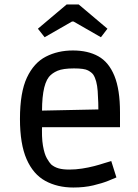

<svg xmlns="http://www.w3.org/2000/svg" viewBox="-20 -822 617 856"><path d="M307 14Q236 14 182 -15.5Q128 -45 98.5 -112.5Q69 -180 69 -292Q69 -410 100 -476Q131 -542 184.5 -569.5Q238 -597 305 -597Q372 -597 418.5 -571Q465 -545 490 -484Q515 -423 515 -321V-255H124L168 -271Q165 -210 171.5 -172.5Q178 -135 189 -116Q200 -97 208 -89Q222 -77 241 -71.5Q260 -66 289 -66Q317 -66 346 -70.5Q375 -75 400 -81.5Q425 -88 444.5 -94.5Q464 -101 476 -104L499 -31Q490 -27 463 -16Q436 -5 396 4.5Q356 14 307 14ZM168 -294 124 -328 461 -335 419 -300Q419 -368 415.5 -416Q412 -464 396 -489Q389 -499 372.5 -508Q356 -517 310 -517Q261 -517 236.5 -506.5Q212 -496 198 -479Q163 -434 168 -294ZM179 -656 149 -694 277 -802H331L459 -694L430 -656L308 -726H301Z"/></svg>

Font: Ruda Medium
Style: Regular
Weight: 500
Version: Version 2.001